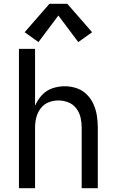

<svg xmlns="http://www.w3.org/2000/svg" viewBox="-20 -993 616 1013"><path d="M80 0H165V-320Q165 -347 171.5 -373Q178 -399 194.5 -421Q211 -443 236 -453Q261 -463 288 -463Q315 -463 340.5 -453Q366 -443 382.5 -421Q399 -399 405 -373Q411 -347 411 -320V0H496V-320Q496 -352 491 -383.5Q486 -415 473 -444Q460 -473 437 -495.5Q414 -518 383.5 -528Q353 -538 321 -538Q288 -538 256 -527Q224 -516 201 -491Q178 -466 165 -435V-735H80ZM183 -771 288 -911 393 -771 466 -823 335 -973H241L110 -823Z"/></svg>

Font: Iosevka Sparkle
Style: Regular
Weight: 400
Designer: Belleve Invis
Foundry: Belleve Invis
Version: Version 4.5.0; ttfautohint (v1.8.3)